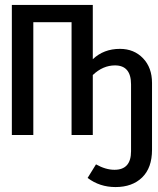

<svg xmlns="http://www.w3.org/2000/svg" viewBox="-20 -547 640 778"><path d="M466 -349Q523 -349 559.5 -311Q596 -273 596 -211V60Q596 133 556 172Q516 211 448 211Q384 211 335 174L369 119Q408 141 444 141Q511 141 511 66V-205Q511 -282 446 -282Q397 -282 356 -243V0H270V-457H115V0H28V-527H356V-307Q400 -349 466 -349Z"/></svg>

Font: Fira Mono
Style: Regular
Weight: 400
Designer: Carrois Corporate & Edenspiekermann AG
Foundry: Carrois Corporate GbR & Edenspiekermann AG
Version: Version 3.206;PS 003.206;hotconv 1.0.70;makeotf.lib2.5.58329